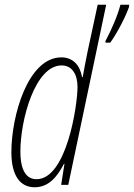

<svg xmlns="http://www.w3.org/2000/svg" viewBox="-20 -780 565 810"><path d="M425 -607V-600H445C475 -641 511 -712 524 -750L525 -760H488C477 -716 451 -656 425 -607ZM126 10C182 10 218 -28 250 -89H252L238 0H268L428 -760H392L349 -560C342 -526 335 -488 329 -455H326C318 -503 289 -538 239 -538C98 -538 28 -292 28 -138C28 -42 63 10 126 10ZM134 -24C93 -24 66 -58 66 -141C66 -275 128 -504 240 -504C283 -504 307 -468 307 -413C307 -336 261 -24 134 -24Z"/></svg>

Font: Noto Sans ExtraCondensed ExtraLight
Style: Italic
Weight: 200
Width: 2
Italic angle: -12°
Designer: Monotype Design Team
Foundry: Monotype Imaging Inc.
Version: Version 2.013